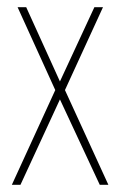

<svg xmlns="http://www.w3.org/2000/svg" viewBox="-20 -515 335 535"><path d="M13 0 134 -264 29 -495H53L147 -288L243 -495H267L161 -264L282 0H258L147 -238L37 0Z"/></svg>

Font: Alumni Sans SC Thin
Style: Regular
Weight: 100
Designer: Robert E. Leuschke
Foundry: Robert E. Leuschke
Version: Version 1.018